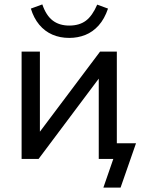

<svg xmlns="http://www.w3.org/2000/svg" viewBox="-20 -721 654 871"><path d="M449 130 494 0H428V-71H597L527 130ZM78 0V-487H161V-89H135L434 -487H510V0H428V-399H454L155 0ZM294 -549Q252 -549 217.5 -564Q183 -579 158 -609Q133 -639 120 -682L172 -701Q189 -651 219 -628Q249 -605 294 -605Q340 -605 369.5 -627Q399 -649 421 -700L470 -682Q454 -635 427.5 -605.5Q401 -576 367 -562.5Q333 -549 294 -549Z"/></svg>

Font: Nunito Sans 12pt Medium
Style: Regular
Weight: 500
Designer: Vernon Adams
Foundry: Vernon Adams
Version: Version 3.101;gftools[0.9.27]